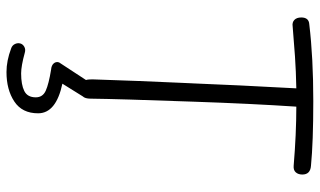

<svg xmlns="http://www.w3.org/2000/svg" viewBox="-212 -522 962 577"><g transform="rotate(90 268.5 -234.0)"><path d="M505 -662Q505 -650 498.5 -642.5Q492 -635 479 -636Q383 -644 301 -644Q292 -509 286 -333Q278 -111 277 -26Q277 -9 270 -2L232 59Q321 78 321 132Q321 180 285.5 203.5Q250 227 197 227Q163 227 126 213Q117 210 113 202Q109 194 111 186Q113 178 121 173.5Q129 169 139 172Q179 183 201 183Q235 183 254 173.5Q273 164 273 139Q273 118 253 109Q233 100 190 93Q177 92 171 85Q165 78 168 69L221 -12Q219 -17 219 -31L224 -172Q231 -336 231 -332Q236 -461 246 -644Q194 -643 150.5 -640Q107 -637 60 -633Q48 -631 40.5 -638Q33 -645 33 -659Q33 -682 54 -683Q154 -695 284 -695Q408 -695 479 -688Q505 -686 505 -662Z"/></g></svg>

Font: Mali Light
Style: Regular
Weight: 300
Designer: Kitiyaporn Chalermlarp | Katatrad Aksorn Co.,Ltd.
Foundry: Cadson Demak Co.,Ltd.
Version: Version 1.000; ttfautohint (v1.6)